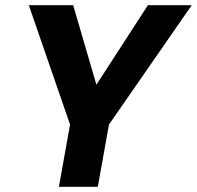

<svg xmlns="http://www.w3.org/2000/svg" viewBox="-20 -720 759 740"><path d="M207 0 250 -240 91 -700H262L359 -368L337 -371L550 -700H719L400 -240L357 0Z"/></svg>

Font: DM Sans 16pt Black
Style: Italic
Weight: 900
Italic angle: -10°
Version: Version 4.004;gftools[0.9.30]